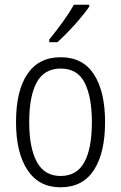

<svg xmlns="http://www.w3.org/2000/svg" viewBox="-20 -785 514 815"><path d="M426 -267Q426 -136 378.5 -63Q331 10 237 10Q145 10 96.5 -63.5Q48 -137 48 -267Q48 -399 96 -470.5Q144 -542 238 -542Q332 -542 379 -469Q426 -396 426 -267ZM104 -267Q104 -157 136.5 -97.5Q169 -38 237 -38Q306 -38 338 -96.5Q370 -155 370 -267Q370 -373 339.5 -433.5Q309 -494 238 -494Q168 -494 136 -435.5Q104 -377 104 -267ZM359 -757Q344 -735 320.5 -707Q297 -679 271 -652Q245 -625 224 -606H189V-617Q219 -654 246.5 -692Q274 -730 294 -765H359Z"/></svg>

Font: Noto Sans Gujarati UI Condensed Light
Style: Regular
Weight: 300
Width: 3
Designer: Jelle Bosma - Monotype Design Team, Universal Thirst
Foundry: Monotype Imaging Inc.
Version: Version 2.106; ttfautohint (v1.8.4.7-5d5b)